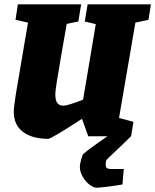

<svg xmlns="http://www.w3.org/2000/svg" viewBox="-20 -633 721 892"><path d="M609 -528 533 -85 600 -67 589 0Q571 18 547 40.5Q523 63 513 73Q475 108 474 111Q471 123 471 131Q471 143 476.5 147.5Q482 152 493 152H555L549 224Q522 229 481.5 234Q441 239 429 239Q413 239 394.5 224Q376 209 363.5 186.5Q351 164 351 142Q351 134 352 130Q356 107 365 84Q389 63 430.5 34Q472 5 479 0H390L361 -81Q218 12 204 12Q129 12 86.5 -20.5Q44 -53 44 -113Q44 -136 54 -198Q64 -260 88 -398Q101 -476 110 -528L52 -541L63 -613H357L344 -533L290 -522L265 -379Q252 -304 244.5 -257Q237 -210 237 -196Q237 -165 247 -153.5Q257 -142 275 -142Q294 -142 366 -170L425 -521L374 -533L387 -613H681L670 -541Z"/></svg>

Font: Grenze Black
Style: Italic
Weight: 900
Italic angle: -10°
Designer: Renata Polastri
Foundry: Omnibus-Type
Version: Version 1.002; ttfautohint (v1.8)